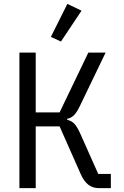

<svg xmlns="http://www.w3.org/2000/svg" viewBox="-20 -969 640 989"><path d="M80 -698H164V-390H287L435 -698H524L391 -422Q374 -387 359 -373.5Q344 -360 326 -357V-352Q348 -347 363 -331.5Q378 -316 396 -275L486 -73H551V0H488Q458 0 435 -17.5Q412 -35 395 -74L287 -318H164V0H80ZM294 -755 242 -779 327 -949 400 -914Z"/></svg>

Font: IBM Plaex Mono
Style: Regular
Weight: 400
Designer: Mike Abbink, Paul van der Laan, Pieter van Rosmalen
Foundry: Bold Monday
Version: Version 2.003